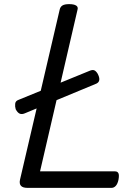

<svg xmlns="http://www.w3.org/2000/svg" viewBox="-20 -910 665 930"><path d="M113 0Q68 0 77 -40L269 -863Q272 -877 282.5 -883.5Q293 -890 315 -890Q338 -890 349 -883Q360 -876 355 -861L174 -80H537Q549 -80 553.5 -71Q558 -62 554 -40Q550 -20 541 -10Q532 0 520 0ZM100 -361Q86 -355 75.5 -359.5Q65 -364 56 -381Q52 -394 53.5 -407.5Q55 -421 69 -426L414 -567Q428 -573 436.5 -569.5Q445 -566 453 -553Q472 -517 447 -505Z"/></svg>

Font: Playwrite AT
Style: Italic
Weight: 400
Italic angle: -13.0072°
Designer: Veronika Burian, José Scaglione
Foundry: TypeTogether
Version: Version 1.002